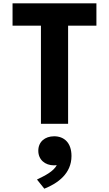

<svg xmlns="http://www.w3.org/2000/svg" viewBox="-20 -750 660 1163"><path d="M392.5 0V-594.5H564V-730H56V-594.5H228V0ZM307 251.5C313 251.5 318.5 251 324 250.5C302.5 289.5 254 313 204 337.5L248.5 393C331.5 360 413 300.5 413 195C413 113.5 367.5 75.5 308 75.5C252 75.5 212 109 212 163C212 218 253.5 251.5 307 251.5Z"/></svg>

Font: Monaspace Neon ExtraBold
Style: Regular
Weight: 800
Designer: Riley Cran & the Lettermatic Team
Foundry: Lettermatic
Version: Version 1.200 (Monaspace Neon)